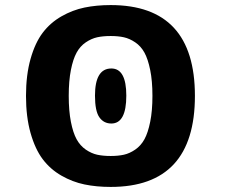

<svg xmlns="http://www.w3.org/2000/svg" viewBox="-20 -726 890 757"><path d="M416.5 11Q360 11 313 1.2Q266 -8.5 222.2 -33.5Q178.5 -58.5 148.5 -98.2Q118.5 -138 100.5 -201.5Q82.5 -265 82.5 -348Q82.5 -430.5 100.5 -494Q118.5 -557.5 148.5 -597Q178.5 -636.5 222.2 -661.5Q266 -686.5 313 -696.2Q360 -706 416.5 -706Q748.5 -706 748.5 -348Q748.5 11 416.5 11ZM416.5 -111Q446 -111 468.5 -116Q491 -121 513.2 -136.2Q535.5 -151.5 549.5 -177Q563.5 -202.5 572.2 -245.8Q581 -289 581 -348Q581 -407 572.2 -450Q563.5 -493 549.5 -518.5Q535.5 -544 513.2 -559Q491 -574 468.5 -579Q446 -584 416.5 -584Q386 -584 363.2 -579Q340.5 -574 318.2 -559Q296 -544 282 -518.5Q268 -493 259.5 -450Q251 -407 251 -348Q251 -289 259.5 -245.8Q268 -202.5 282 -177Q296 -151.5 318.2 -136.2Q340.5 -121 363.2 -116Q386 -111 416.5 -111ZM419 -239Q389 -239 371.8 -263.5Q354.5 -288 354.5 -349Q354.5 -456 419 -456Q478 -456 478 -349Q478 -239 419 -239Z"/></svg>

Font: League Mono Wide
Style: Bold
Weight: 700
Width: 8
Designer: Tyler Finck
Foundry: The League of Moveable Type / Tyler Finck
Version: Version 2.210